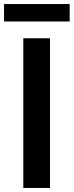

<svg xmlns="http://www.w3.org/2000/svg" viewBox="-21 -928 364 948"><path d="M94 0V-739H226V0ZM-1 -822V-908H323V-822Z"/></svg>

Font: Noto Sans HK SemiBold
Style: Regular
Weight: 600
Version: Version 2.004-H2;hotconv 1.0.118;makeotfexe 2.5.65603